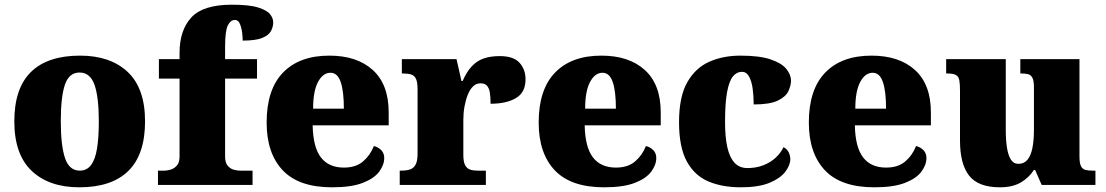

<svg xmlns="http://www.w3.org/2000/svg" viewBox="-20 -788 4714 818"><path d="M318 10Q189 10 115 -60Q41 -130 41 -271Q41 -412 112 -481.5Q183 -551 321 -551Q450 -551 524 -481.5Q598 -412 598 -271Q598 -130 527 -60Q456 10 318 10ZM320 -61Q350 -61 368 -85Q386 -109 393.5 -156Q401 -203 401 -271Q401 -375 382.5 -427Q364 -479 319 -479Q274 -479 256.5 -427Q239 -375 239 -271Q239 -168 257 -114.5Q275 -61 320 -61Z M653 0V-61H682Q691 -61 706 -65Q721 -69 733 -82Q745 -95 745 -121V-453H657V-536H745V-563Q745 -659 795 -713.5Q845 -768 968 -768Q1042 -768 1080 -756Q1118 -744 1131 -727Q1144 -710 1144 -693Q1144 -673 1134 -655Q1124 -637 1096 -626Q1068 -615 1014 -615Q1014 -629 1011.5 -649.5Q1009 -670 1002 -686.5Q995 -703 981 -703Q962 -703 950.5 -679.5Q939 -656 939 -588V-536H1075V-453H939V-121Q939 -95 950 -82Q961 -69 976 -65Q991 -61 1002 -61H1056V0Z M1395 10Q1253 10 1184.5 -62.5Q1116 -135 1116 -266Q1116 -407 1186 -479Q1256 -551 1383 -551Q1501 -551 1568.5 -489.5Q1636 -428 1636 -309V-254H1312Q1314 -160 1347.5 -117Q1381 -74 1445 -74Q1496 -74 1526.5 -100Q1557 -126 1573 -166Q1592 -161 1604.5 -148Q1617 -135 1617 -115Q1617 -85 1595 -56Q1573 -27 1524.5 -8.5Q1476 10 1395 10ZM1445 -325Q1445 -399 1431.5 -438.5Q1418 -478 1388 -478Q1356 -478 1335 -439Q1314 -400 1314 -325Z M1683 0V-61H1688Q1711 -61 1726.5 -66Q1742 -71 1750.5 -86.5Q1759 -102 1759 -133V-407Q1759 -437 1752.5 -451.5Q1746 -466 1732 -470.5Q1718 -475 1696 -475H1692V-536H1925L1946 -443H1951Q1968 -482 1990 -505.5Q2012 -529 2041 -539Q2070 -549 2109 -549Q2168 -549 2193.5 -520.5Q2219 -492 2219 -450Q2219 -394 2178 -370Q2137 -346 2070 -346Q2070 -374 2067 -393Q2064 -412 2055 -422.5Q2046 -433 2027 -433Q2009 -433 1995.5 -420Q1982 -407 1973 -384.5Q1964 -362 1959 -334.5Q1954 -307 1954 -278V-128Q1954 -99 1961.5 -84.5Q1969 -70 1983 -65.5Q1997 -61 2015 -61H2050V0Z M2554 10Q2412 10 2343.5 -62.5Q2275 -135 2275 -266Q2275 -407 2345 -479Q2415 -551 2542 -551Q2660 -551 2727.5 -489.5Q2795 -428 2795 -309V-254H2471Q2473 -160 2506.5 -117Q2540 -74 2604 -74Q2655 -74 2685.5 -100Q2716 -126 2732 -166Q2751 -161 2763.5 -148Q2776 -135 2776 -115Q2776 -85 2754 -56Q2732 -27 2683.5 -8.5Q2635 10 2554 10ZM2604 -325Q2604 -399 2590.5 -438.5Q2577 -478 2547 -478Q2515 -478 2494 -439Q2473 -400 2473 -325Z M3136 10Q3057 10 2998 -15Q2939 -40 2906 -100.5Q2873 -161 2873 -267Q2873 -376 2908 -437.5Q2943 -499 3002 -525Q3061 -551 3134 -551Q3216 -551 3263 -535Q3310 -519 3330 -494.5Q3350 -470 3350 -444Q3350 -424 3339 -400Q3328 -376 3294 -359.5Q3260 -343 3191 -343Q3191 -380 3186.5 -411.5Q3182 -443 3171 -462.5Q3160 -482 3141 -482Q3119 -482 3103 -463Q3087 -444 3078 -397.5Q3069 -351 3069 -268Q3069 -203 3079 -159.5Q3089 -116 3110 -94Q3131 -72 3164 -72Q3202 -72 3232.5 -84Q3263 -96 3285 -116.5Q3307 -137 3318 -161Q3334 -153 3340.5 -138.5Q3347 -124 3347 -110Q3347 -84 3325.5 -56Q3304 -28 3258 -9Q3212 10 3136 10Z M3705 10Q3563 10 3494.5 -62.5Q3426 -135 3426 -266Q3426 -407 3496 -479Q3566 -551 3693 -551Q3811 -551 3878.5 -489.5Q3946 -428 3946 -309V-254H3622Q3624 -160 3657.5 -117Q3691 -74 3755 -74Q3806 -74 3836.5 -100Q3867 -126 3883 -166Q3902 -161 3914.5 -148Q3927 -135 3927 -115Q3927 -85 3905 -56Q3883 -27 3834.5 -8.5Q3786 10 3705 10ZM3755 -325Q3755 -399 3741.5 -438.5Q3728 -478 3698 -478Q3666 -478 3645 -439Q3624 -400 3624 -325Z M4240 10Q4148 10 4109 -39.5Q4070 -89 4070 -189V-402Q4070 -431 4067 -446.5Q4064 -462 4052.5 -468.5Q4041 -475 4015 -475H4011V-536H4265V-234Q4265 -192 4270 -159.5Q4275 -127 4286.5 -108.5Q4298 -90 4319 -90Q4343 -90 4357.5 -107.5Q4372 -125 4378.5 -157.5Q4385 -190 4385 -235V-417Q4385 -444 4378.5 -456.5Q4372 -469 4360 -472Q4348 -475 4331 -475H4327V-536H4579V-121Q4579 -93 4585.5 -80Q4592 -67 4605 -64Q4618 -61 4635 -61H4647V0H4418L4390 -64H4385Q4363 -30 4328 -10Q4293 10 4240 10Z"/></svg>

Font: Noto Serif Armenian Black
Style: Regular
Weight: 900
Version: Version 2.007